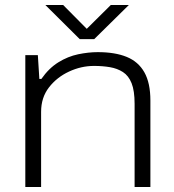

<svg xmlns="http://www.w3.org/2000/svg" viewBox="-20 -746 694 766"><path d="M81 0V-526H131L137 -431H145Q175 -474 213 -497.5Q251 -521 292 -529.5Q333 -538 370 -538Q439 -538 485.5 -519Q532 -500 556 -457.5Q580 -415 580 -345V0H517V-332Q517 -384 505 -414Q493 -444 470.5 -458.5Q448 -473 418.5 -478Q389 -483 355 -483Q304 -483 255.5 -460.5Q207 -438 175.5 -397.5Q144 -357 144 -300V0ZM161 -726H232L341 -616H311L422 -726H494L356 -590H298Z"/></svg>

Font: Archivo Expanded ExtraLight
Style: Regular
Weight: 250
Width: 7
Designer: Hector Gatti
Foundry: Omnibus-Type
Version: Version 2.001